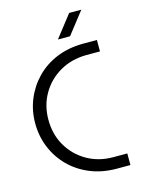

<svg xmlns="http://www.w3.org/2000/svg" viewBox="-129 -959 796 1038"><g transform="rotate(-15 269.0 -440.0)"><path d="M388 0Q308 -1 242.5 -28.5Q177 -56 129.5 -104Q82 -152 56 -215.5Q30 -279 30 -351Q30 -422 56 -485Q82 -548 129.5 -596.5Q177 -645 242.5 -672Q308 -699 388 -700H469V-636H391Q309 -635 244 -597.5Q179 -560 141.5 -495.5Q104 -431 104 -351Q104 -269 141.5 -204.5Q179 -140 244 -102.5Q309 -65 391 -65H469V0ZM266 -757 362 -880H430L334 -757Z"/></g></svg>

Font: MuseoModerno Light
Style: Regular
Weight: 300
Designer: Pablo Cosgaya, Héctor Gatti, Marcela Romero, and the Authors of The MuseoModerno Project.
Foundry: Omnibus-Type Team
Version: Version 1.001